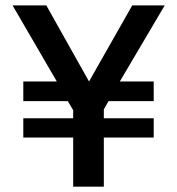

<svg xmlns="http://www.w3.org/2000/svg" viewBox="-20 -696 661 716"><path d="M426.8 -392.1H553.2V-318.8H384.8L367.2 -288.1V-254.9H553.2V-183.1H367.2V0H252.9V-183.1H66.9V-254.9H252.9V-285.2L232.9 -318.8H66.9V-392.1H191.9L26.9 -675.8H152.8L312 -392.1L473.1 -675.8H594.2Z"/></svg>

Font: Clear Sans Medium
Style: Regular
Weight: 500
Foundry: Intel Corporation
Version: Version 1.00